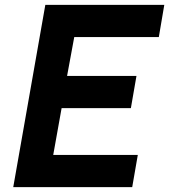

<svg xmlns="http://www.w3.org/2000/svg" viewBox="-20 -770 696 790"><path d="M285.5 -617.5 256 -457.5H541.5L518.5 -325H233.5L199 -132.5H547L524 0H34.5L166.5 -750H656L633.5 -617.5Z"/></svg>

Font: Russisch Sans ExtraBold
Style: Italic
Weight: 800
Width: 4
Italic angle: -10°
Designer: Michael Sharanda (font) & Cristiano Sobral (main changes)
Foundry: Michael Sharanda
Version: Version 2.00;September 8, 2020;FontCreator 13.0.0.2681 64-bi